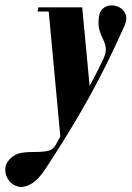

<svg xmlns="http://www.w3.org/2000/svg" viewBox="-105 -523 501 731"><path d="M68 120Q39 164 11.5 178.5Q-16 193 -37.5 187Q-59 181 -72 163Q-85 145 -85 122.5Q-85 100 -68 83Q-49 63 -23.5 59Q2 55 28 55.5Q54 56 75 52Q96 48 107 29Q138 -28 163 -71Q188 -114 209.5 -150Q231 -186 250.5 -222.5Q270 -259 290 -302Q300 -325 297.5 -341.5Q295 -358 287.5 -373Q280 -388 274 -407Q268 -426 271 -454Q273 -478 286.5 -490Q300 -502 318 -502.5Q336 -503 351.5 -494Q367 -485 373.5 -468Q380 -451 370 -427Q336 -351 303 -284Q270 -217 234.5 -153Q199 -89 158.5 -22.5Q118 44 68 120ZM238 -176 133 0H125L79 -495H208ZM97 -479H38L41 -495H89Z"/></svg>

Font: Emberly Black
Style: Italic
Weight: 900
Italic angle: -12°
Designer: Rajesh Rajput
Foundry: Rajesh Rajput
Version: Version 1.000